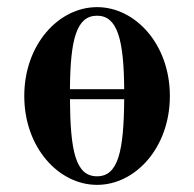

<svg xmlns="http://www.w3.org/2000/svg" viewBox="-20 -506 544 538"><path d="M48 -237C48 -93 144 12 252 12C360 12 456 -93 456 -237C456 -381 360 -486 252 -486C144 -486 48 -381 48 -237ZM176 -228H328C327 -82 311 -12 252 -12C192 -12 177 -82 176 -228ZM176 -256C177 -395 194 -462 252 -462C309 -462 327 -395 328 -256Z"/></svg>

Font: Old Standard
Style: Bold
Weight: 700
Designer: Alexey Kryukov <alexios@thessalonica.org.ru>
Version: Version 2.0.2